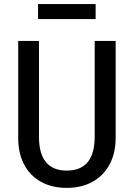

<svg xmlns="http://www.w3.org/2000/svg" viewBox="-20 -907 655 940"><path d="M546.2 -230.3Q546.2 -158.5 517.2 -103.3Q488.2 -48.2 434.1 -17.7Q380 12.8 306.7 12.8Q232.8 12.8 179.2 -17.7Q125.6 -48.2 97.4 -103.1Q69.2 -157.9 69.2 -230.3V-706.7H170.8V-237.9Q170.8 -154.9 204.9 -113.3Q239 -71.8 306.7 -71.8Q443.6 -71.8 443.6 -237.9V-706.7H546.2ZM448.2 -887.2V-813.8H166.2V-887.2Z"/></svg>

Font: Fira Code Fixed Retina
Style: Regular
Weight: 450
Monospace: yes
Designer: Carrois Corporate, Edenspiekermann AG, Nikita Prokopov
Foundry: Carrois Corporate, Edenspiekermann AG, Nikita Prokopov
Version: Version 5.002